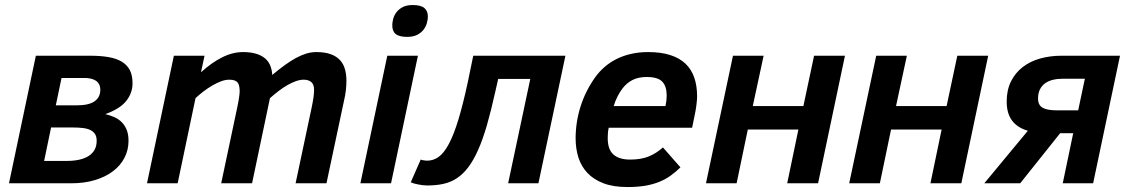

<svg xmlns="http://www.w3.org/2000/svg" viewBox="-20 -736 4533 771"><path d="M402.8 -277.8Q423.3 -272.9 440.7 -264.9Q458 -256.8 470.2 -243.9Q482.4 -231 489.3 -213.1Q496.1 -195.3 496.1 -170.9Q496.1 -133.3 479.7 -102.1Q463.4 -70.8 433.3 -48.1Q403.3 -25.4 360.8 -12.7Q318.4 0 266.1 0H16.1L124 -512.2H342.8Q384.8 -512.2 416.5 -506.6Q448.2 -501 469.5 -488Q490.7 -475.1 501.5 -454.1Q512.2 -433.1 512.2 -401.9Q512.2 -362.3 486.6 -330.3Q460.9 -298.3 402.8 -277.8ZM288.1 -313Q336.9 -313 359.9 -329.3Q382.8 -345.7 382.8 -375Q382.8 -389.2 377.4 -398.4Q372.1 -407.7 363 -413.1Q354 -418.5 342.8 -420.7Q331.5 -422.9 319.8 -422.9H227.1L204.1 -313ZM248 -89.8Q275.9 -89.8 298.1 -94.7Q320.3 -99.6 335.9 -109.6Q351.6 -119.6 359.9 -134.8Q368.2 -149.9 368.2 -170.9Q368.2 -187 361.8 -197.3Q355.5 -207.5 343.3 -213.6Q331.1 -219.7 313.2 -221.9Q295.4 -224.1 272 -224.1H185.1L157.2 -89.8Z M1167 0 1231 -301.8Q1236.3 -326.7 1238.8 -344.5Q1241.2 -362.3 1241.2 -375Q1241.2 -397 1230 -406.5Q1218.8 -416 1199.2 -416Q1185.1 -416 1168.5 -410.2Q1151.9 -404.3 1134.3 -394.3Q1116.7 -384.3 1098.9 -370.6Q1081.1 -356.9 1064 -341.8L992.2 0H868.2L932.1 -301.8Q937.5 -326.7 939.9 -344Q942.4 -361.3 942.4 -368.2Q942.4 -379.4 940.9 -388.2Q939.5 -397 935.1 -403.3Q930.7 -409.7 922.4 -412.8Q914.1 -416 900.4 -416Q884.8 -416 867.4 -409.4Q850.1 -402.8 832 -392.3Q814 -381.8 796.9 -368.7Q779.8 -355.5 765.1 -341.8L693.4 0H570.3L678.2 -512.2H801.3L787.1 -445.8Q829.6 -484.4 871.8 -505.6Q914.1 -526.9 956.1 -526.9Q1010.7 -526.9 1040.8 -504.4Q1070.8 -481.9 1073.2 -435.1Q1099.6 -457 1123 -474.1Q1146.5 -491.2 1168 -502.9Q1189.5 -514.6 1209.7 -520.8Q1230 -526.9 1250 -526.9Q1285.2 -526.9 1308.3 -518.3Q1331.5 -509.8 1345.5 -494.4Q1359.4 -479 1365.2 -458Q1371.1 -437 1371.1 -412.1Q1371.1 -394 1368.9 -373.8Q1366.7 -353.5 1361.3 -331.1L1291 0Z M1427.2 0 1535.2 -512.2H1658.2L1550.3 0ZM1555.2 -634.8Q1555.2 -645 1558.6 -658.9Q1562 -672.9 1571 -685.5Q1580.1 -698.2 1596.2 -707Q1612.3 -715.8 1637.2 -715.8Q1670.4 -715.8 1684.3 -703.6Q1698.2 -691.4 1698.2 -669.9Q1698.2 -658.2 1694.3 -643.8Q1690.4 -629.4 1680.9 -616.9Q1671.4 -604.5 1655.5 -596.2Q1639.6 -587.9 1615.2 -587.9Q1598.1 -587.9 1586.4 -591.1Q1574.7 -594.2 1567.9 -600.3Q1561 -606.4 1558.1 -615.2Q1555.2 -624 1555.2 -634.8Z M1980.5 -418.9 1969.2 -369.1Q1952.1 -291.5 1935.3 -233.4Q1918.5 -175.3 1899.7 -133.3Q1880.9 -91.3 1860.1 -64Q1839.4 -36.6 1814.5 -20.3Q1789.6 -3.9 1760.3 2.4Q1731 8.8 1695.3 8.8Q1687 8.8 1677.5 7.6Q1668 6.3 1658.9 4.6Q1649.9 2.9 1642.1 0.7Q1634.3 -1.5 1629.4 -3.9L1669.4 -95.2Q1676.3 -92.8 1683.6 -91.8Q1690.9 -90.8 1695.3 -90.8Q1720.2 -90.8 1741.5 -106Q1762.7 -121.1 1782.2 -157.5Q1801.8 -193.8 1820.3 -254.4Q1838.9 -314.9 1858.4 -405.8L1880.4 -512.2H2250.5L2142.1 0H2020.5L2109.4 -418.9Z M2424.3 -223.1Q2421.9 -211.9 2421.1 -200.9Q2420.4 -189.9 2420.4 -181.2Q2420.4 -135.7 2443.4 -115.5Q2466.3 -95.2 2510.3 -95.2Q2554.7 -95.2 2585.4 -107.9Q2616.2 -120.6 2642.1 -144L2712.4 -64Q2693.4 -45.4 2673.1 -30.8Q2652.8 -16.1 2627.7 -5.9Q2602.5 4.4 2571.3 9.8Q2540 15.1 2499.5 15.1Q2442.9 15.1 2403.3 0Q2363.8 -15.1 2338.9 -41.5Q2314 -67.9 2302.7 -103.5Q2291.5 -139.2 2291.5 -180.2Q2291.5 -245.1 2311 -307.6Q2330.6 -370.1 2370.1 -425.8Q2386.2 -448.2 2407.5 -466.8Q2428.7 -485.4 2455.3 -498.8Q2481.9 -512.2 2513.7 -519.5Q2545.4 -526.9 2582.5 -526.9Q2633.8 -526.9 2670.9 -515.1Q2708 -503.4 2732.2 -480.7Q2756.3 -458 2767.8 -424.8Q2779.3 -391.6 2779.3 -349.1Q2779.3 -338.4 2777.3 -321Q2775.4 -303.7 2772.5 -288.1L2759.3 -223.1ZM2652.3 -310.1Q2654.8 -322.3 2656 -332.3Q2657.2 -342.3 2657.2 -352.1Q2657.2 -389.6 2639.4 -408.2Q2621.6 -426.8 2577.1 -426.8Q2543.5 -426.8 2520.3 -415Q2497.1 -403.3 2480.5 -381.8Q2469.2 -367.7 2459.7 -348.6Q2450.2 -329.6 2444.3 -310.1Z M3265.1 0H3141.1L3186 -215.8H2982.9L2938 0H2814.9L2923.3 -512.2H3046.4L3002.9 -310.1H3206.1L3249 -512.2H3373Z M3840.3 0H3716.3L3761.2 -215.8H3558.1L3513.2 0H3390.1L3498.5 -512.2H3621.6L3578.1 -310.1H3781.2L3824.2 -512.2H3948.2Z M4289.6 -201.2H4237.3L4076.7 0H3932.6L4107.4 -210.9Q4065.4 -223.1 4043.9 -252Q4022.5 -280.8 4022.5 -328.1Q4022.5 -374.5 4039.8 -409.2Q4057.1 -443.8 4086.9 -466.8Q4116.7 -489.7 4156.7 -501Q4196.8 -512.2 4241.7 -512.2H4477.5L4369.6 0H4247.6ZM4248.5 -419.9Q4226.6 -419.9 4208.3 -415.5Q4189.9 -411.1 4176.8 -401.6Q4163.6 -392.1 4156 -377Q4148.4 -361.8 4148.4 -340.8Q4148.4 -313.5 4167 -303.2Q4185.5 -293 4221.7 -293H4309.6L4336.4 -419.9Z"/></svg>

Font: Lorenzo Sans
Style: Bold Italic
Weight: 700
Italic angle: -12°
Foundry: Intel Corporation
Version: Version 1.00; ttfautohint (v1.5)